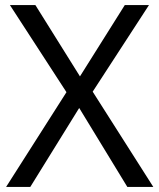

<svg xmlns="http://www.w3.org/2000/svg" viewBox="-20 -734 626 754"><path d="M582 0H480L291 -310L99 0H4L241 -372L19 -714H119L294 -434L470 -714H565L344 -374Z"/></svg>

Font: Noto Sans Phoenician
Style: Regular
Weight: 400
Designer: Monotype Design Team
Foundry: Monotype Imaging Inc.
Version: Version 2.001; ttfautohint (v1.8.4.7-5d5b)